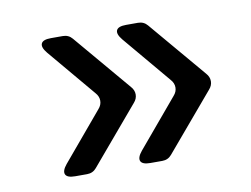

<svg xmlns="http://www.w3.org/2000/svg" viewBox="-52 -546 684 523"><g transform="rotate(-10 290.0 -284.0)"><path d="M309 -262 176 -105Q166 -93 150 -93H117Q95 -93 90.5 -103Q86 -113 100 -130L211 -262Q220 -272 220 -284Q220 -296 211 -306L100 -438Q86 -455 90.5 -465Q95 -475 117 -475H150Q166 -475 176 -463L309 -306Q318 -296 318 -284Q318 -272 309 -262ZM517 -262 384 -105Q374 -93 358 -93H325Q303 -93 298.5 -103Q294 -113 308 -130L419 -262Q428 -272 428 -284Q428 -296 419 -306L308 -438Q294 -455 298.5 -465Q303 -475 325 -475H358Q374 -475 384 -463L517 -306Q526 -296 526 -284Q526 -272 517 -262Z"/></g></svg>

Font: Higure Gothic Medium
Style: Regular
Weight: 500
Designer: Yoshimichi Ohira
Foundry: Positype
Version: Version 1.000